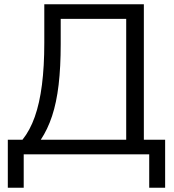

<svg xmlns="http://www.w3.org/2000/svg" viewBox="-20 -725 818 902"><path d="M16.7 157V-68.6H85.6Q120.8 -112.3 143.4 -176.1Q166 -239.9 177 -326.2Q188.1 -412.6 188.1 -523.1V-705H655.8V-68.6H755.8V157H681V0H91.4V157ZM171.6 -68.6H572.9V-636.4H265.2V-517.5Q265.2 -409.8 255.4 -326.6Q245.6 -243.4 224.7 -180.1Q203.8 -116.8 171.6 -68.6Z"/></svg>

Font: Nunito Sans 12pt ExtraLight
Style: Regular
Weight: 200
Designer: Vernon Adams
Foundry: Vernon Adams
Version: Version 3.101;gftools[0.9.27]